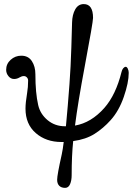

<svg xmlns="http://www.w3.org/2000/svg" viewBox="-20 -680 671 930"><path d="M9.8 -341.8Q9.8 -370.6 31.7 -390.4Q53.7 -410.2 83 -410.2Q117.2 -410.2 134.3 -384Q151.4 -357.9 151.4 -320.3Q151.4 -230 165 -170.9Q174.8 -127.9 210.4 -98.1Q246.1 -68.4 294.9 -68.4H299.3Q302.7 -100.1 308.1 -166Q317.9 -281.2 321.8 -358.2Q325.7 -435.1 329.1 -571.3Q330.1 -609.4 344.5 -634.8Q358.9 -660.2 385.7 -660.2Q430.7 -660.2 430.7 -593.3Q430.7 -573.2 390.6 -359.4Q357.4 -182.6 343.3 -71.8Q421.9 -85.4 485.4 -157.2Q541 -220.2 568.8 -332Q571.3 -342.8 577.1 -349.6Q583 -356.4 588.9 -356.4Q594.7 -356.4 599.1 -347.2Q603.5 -337.9 603.5 -327.1Q603.5 -279.8 579.8 -211.2Q556.2 -142.6 515.6 -97.7Q480.5 -58.6 438.2 -31.7Q396 -4.9 334.5 3.4Q327.1 74.2 327.1 168.5Q327.1 194.3 319.3 212.2Q311.5 230 295.4 230Q276.9 230 266.8 219.7Q256.8 209.5 256.8 190.9Q256.8 167.5 278.8 69.3Q284.2 44.9 288.6 7.8H277.3Q203.1 7.8 153.3 -35.4Q103.5 -78.6 103.5 -153.8Q103.5 -182.6 111.3 -229Q116.2 -257.8 116.2 -290Q116.2 -298.8 110.1 -305.2Q104 -311.5 95.7 -311.5Q85.4 -311.5 75.2 -305.2Q62.5 -297.4 48.3 -297.4Q32.2 -297.4 21 -311Q9.8 -324.7 9.8 -341.8Z"/></svg>

Font: Theano Old Style
Style: Regular
Weight: 400
Designer: Alexey Kryukov
Version: Version 2.00